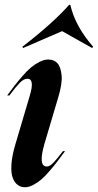

<svg xmlns="http://www.w3.org/2000/svg" viewBox="-20 -768 408 800"><path d="M9.8 -370.1Q29.3 -396.5 41.5 -412.4Q53.7 -428.2 74 -451.4Q94.2 -474.6 109.9 -487.5Q125.5 -500.5 144.8 -510.3Q164.1 -520 181.2 -520Q204.6 -520 218.8 -505.1Q232.9 -490.2 236.6 -454.8Q240.2 -419.4 222.2 -360.8L165 -168Q138.2 -74.2 174.8 -74.2Q187 -74.2 201.4 -88.9Q215.8 -103.5 242.2 -138.2H251Q230 -109.9 219.2 -95.5Q208.5 -81.1 187.7 -56.9Q167 -32.7 152.3 -20.3Q137.7 -7.8 119.1 2.2Q100.6 12.2 84 12.2Q66.9 12.2 54 2.7Q41 -6.8 33.2 -26.6Q25.4 -46.4 27.6 -82.5Q29.8 -118.7 43.9 -166L104 -369.1Q125.5 -439.9 94.2 -439.9Q79.1 -439.9 62.5 -423.1Q45.9 -406.2 19 -370.1ZM73.2 -573.2Q201.7 -672.4 268.1 -748H272.9Q293.5 -658.2 368.2 -573.2L363.8 -567.9L238.8 -638.2L76.2 -567.9Z"/></svg>

Font: Nyght Serif Medium Italic
Style: Regular
Weight: 500
Italic angle: -16°
Designer: Maksym Kobuzan
Version: Version 0.410;Glyphs 3.1.2 (3151)